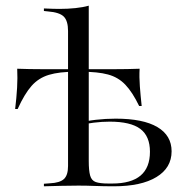

<svg xmlns="http://www.w3.org/2000/svg" viewBox="-20 -653 651 673"><path d="M245.2 -401.6Q187.9 -401.6 151.6 -390.7Q115.3 -379.8 90.7 -352Q66.1 -324.2 41.9 -271H33.1Q37.9 -310.5 39.9 -345.2Q41.9 -379.8 40.3 -412.1Q62.1 -411.3 83.9 -410.9Q105.6 -410.5 127.4 -410.5H245.2H264.5H382.3Q404 -410.5 425.8 -410.9Q447.6 -411.3 469.4 -412.1Q467.7 -383.1 470.2 -350.8Q472.6 -318.5 476.6 -281.5H467.7Q444.4 -329.8 419.4 -356Q394.4 -382.3 358.5 -391.9Q322.6 -401.6 264.5 -401.6ZM218.5 -206.5V-544.4Q218.5 -579.8 203.6 -594.8Q188.7 -609.7 148.4 -612.9L133.9 -614.5V-623.4Q154 -622.6 164.9 -622.2Q175.8 -621.8 187.9 -621.8Q217.7 -621.8 244.4 -624.6Q271 -627.4 291.1 -633.1V-623.4V-206.5ZM254.8 -2.4Q223.4 -2.4 194.8 -1.6Q166.1 -0.8 133.9 0V-8.9L154.8 -10.5Q189.5 -12.1 204 -25.4Q218.5 -38.7 218.5 -71V-206.5H291.1V-88.7Q291.1 -54.8 296 -37.5Q300.8 -20.2 315.7 -14.9Q330.6 -9.7 360.5 -9.7H373.4Q439.5 -9.7 472.6 -37.5Q505.6 -65.3 505.6 -121Q505.6 -175.8 471.8 -201.2Q437.9 -226.6 364.5 -226.6Q337.1 -226.6 308.5 -223Q279.8 -219.4 250.8 -212.9L250 -221Q280.6 -229 315.7 -233.1Q350.8 -237.1 385.5 -237.1Q481.5 -237.1 531.5 -207.7Q581.5 -178.2 581.5 -122.6Q581.5 -64.5 528.2 -32.3Q475 0 379 0Q343.5 0 313.3 -1.2Q283.1 -2.4 254.8 -2.4Z"/></svg>

Font: Playfair 144pt SemiExpanded Light
Style: Regular
Weight: 300
Width: 6
Designer: Claus Eggers Sørensen
Foundry: Claus Eggers Sørensen
Version: Version 2.203